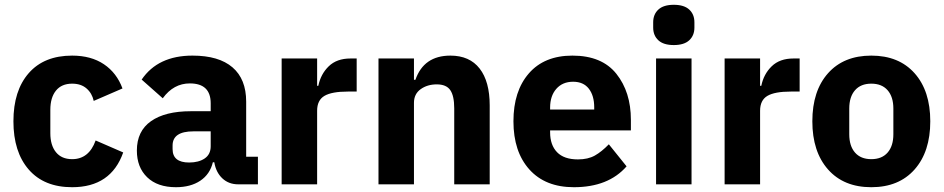

<svg xmlns="http://www.w3.org/2000/svg" viewBox="-20 -769 3937 801"><path d="M281 12Q164 12 100 -61.5Q36 -135 36 -263Q36 -391 100 -464Q164 -537 281 -537Q360 -537 413.5 -501Q467 -465 491 -400L371 -348Q364 -380 341 -400Q318 -420 281 -420Q237 -420 213.5 -391Q190 -362 190 -311V-213Q190 -163 213.5 -134Q237 -105 281 -105Q351 -105 379 -183L494 -133Q443 12 281 12Z M1056 0H974Q934 0 907.5 -25Q881 -50 874 -92H868Q856 -42 815.5 -15Q775 12 714 12Q637 12 594 -29.5Q551 -71 551 -141Q551 -222 610 -263.5Q669 -305 776 -305H859V-338Q859 -421 772 -421Q704 -421 659 -359L571 -437Q639 -537 783 -537Q893 -537 950 -488Q1007 -439 1007 -345V-115H1056ZM769 -91Q809 -91 834 -108Q859 -125 859 -159V-221H787Q700 -221 700 -162V-147Q700 -91 769 -91Z M1303 0H1155V-525H1303V-411H1308Q1318 -460 1351.5 -492.5Q1385 -525 1442 -525H1468V-387H1431Q1364 -387 1333.5 -369Q1303 -351 1303 -307Z M1707 0H1559V-525H1707V-436H1713Q1748 -537 1859 -537Q1939 -537 1981 -483Q2023 -429 2023 -329V0H1875V-317Q1875 -369 1858.5 -393Q1842 -417 1802 -417Q1763 -417 1735 -397Q1707 -377 1707 -340Z M2374 12Q2255 12 2188.5 -62Q2122 -136 2122 -263Q2122 -389 2186.5 -463Q2251 -537 2368 -537Q2491 -537 2551.5 -461Q2612 -385 2612 -269V-225H2275V-217Q2275 -164 2304 -134Q2333 -104 2391 -104Q2433 -104 2461.5 -120Q2490 -136 2520 -167L2594 -75Q2518 12 2374 12ZM2371 -428Q2327 -428 2301 -398.5Q2275 -369 2275 -320V-312H2459V-321Q2459 -370 2436.5 -399Q2414 -428 2371 -428Z M2705 -654V-676Q2705 -709 2726.5 -729Q2748 -749 2791 -749Q2834 -749 2855.5 -729Q2877 -709 2877 -676V-654Q2877 -621 2855.5 -601Q2834 -581 2791 -581Q2748 -581 2726.5 -601Q2705 -621 2705 -654ZM2717 0V-525H2865V0Z M3151 0H3003V-525H3151V-411H3156Q3166 -460 3199.5 -492.5Q3233 -525 3290 -525H3316V-387H3279Q3212 -387 3181.5 -369Q3151 -351 3151 -307Z M3795.5 -62Q3730 12 3615 12Q3500 12 3434.5 -62Q3369 -136 3369 -263Q3369 -390 3434.5 -463.5Q3500 -537 3615 -537Q3730 -537 3795.5 -463.5Q3861 -390 3861 -263Q3861 -136 3795.5 -62ZM3707 -209V-316Q3707 -365 3683 -392.5Q3659 -420 3615 -420Q3571 -420 3547 -392.5Q3523 -365 3523 -316V-209Q3523 -160 3547 -132.5Q3571 -105 3615 -105Q3659 -105 3683 -132.5Q3707 -160 3707 -209Z"/></svg>

Font: Aneliza
Style: Bold
Weight: 700
Designer: Mike Abbink, Paul van der Laan, Pieter van Rosmalen
Foundry: Bold Monday
Version: Version 3.0